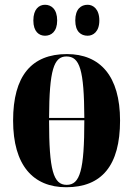

<svg xmlns="http://www.w3.org/2000/svg" viewBox="-20 -776 559 806"><path d="M348 -626C371 -626 397 -643 397 -690C397 -738 371 -756 348 -756C320 -756 296 -738 296 -690C296 -643 320 -626 348 -626ZM169 -626C195 -626 220 -643 220 -690C220 -738 195 -756 169 -756C144 -756 120 -738 120 -690C120 -643 144 -626 169 -626ZM258 10C407 10 484 -81 484 -270C484 -457 400 -549 261 -549C112 -549 35 -457 35 -270C35 -82 119 10 258 10ZM186 -281C187 -483 206 -539 259 -539C315 -539 333 -483 334 -281ZM260 0C204 0 186 -61 186 -271H334C334 -61 316 0 260 0Z"/></svg>

Font: Noto Serif Display Condensed Extra
Style: Regular
Weight: 800
Width: 3
Designer: Monotype Design Team
Foundry: Monotype Imaging Inc.
Version: Version 1.900